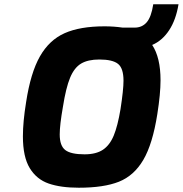

<svg xmlns="http://www.w3.org/2000/svg" viewBox="-20 -871 854 897"><path d="M691 -661Q730 -602 730 -496Q730 -433 715 -338Q693 -198 649.5 -124Q606 -50 535.5 -22Q465 6 348 6Q264 6 207.5 -13.5Q151 -33 119 -85.5Q87 -138 87 -234Q87 -302 102 -394Q123 -531 166.5 -607.5Q210 -684 282 -716Q354 -748 468 -748Q512 -748 553 -742H609Q644 -742 665.5 -767Q687 -792 696 -851H814Q802 -778 770 -729.5Q738 -681 691 -661ZM557 -494Q557 -552 531.5 -572.5Q506 -593 444 -593Q391 -593 359 -574Q327 -555 307.5 -508Q288 -461 274 -372Q259 -287 259 -243Q259 -190 285 -170Q311 -150 375 -150Q429 -150 461 -171.5Q493 -193 511.5 -238Q530 -283 543 -361Q557 -452 557 -494Z"/></svg>

Font: Exo ExtraBold
Style: Italic
Weight: 800
Italic angle: -9°
Designer: Natanael Gama
Foundry: Natanael Gama
Version: Version 1.500; ttfautohint (v1.6)